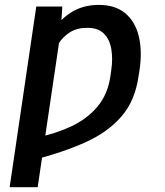

<svg xmlns="http://www.w3.org/2000/svg" viewBox="-20 -573 686 796"><path d="M231.9 -444.3 136.2 203.1H20L130.4 -545.9H238.3ZM191.9 -322.3 134.8 -290.5Q155.3 -371.1 189.2 -429.7Q223.1 -488.3 273.2 -520.5Q323.2 -552.7 389.6 -552.7Q456.5 -552.7 497.8 -519.3Q539.1 -485.8 554.7 -425.3Q570.3 -364.7 558.6 -283.2L554.7 -258.8Q540.5 -156.2 483.9 -90.6Q427.2 -24.9 333.7 17.1Q240.2 59.1 114.7 91.3L124.5 -1Q206.1 -17.1 273.2 -48.1Q340.3 -79.1 383.8 -130.6Q427.2 -182.1 438 -258.8L441.4 -283.2Q448.2 -330.1 441.4 -369.9Q434.6 -409.7 410.6 -433.8Q386.7 -458 341.8 -457.5Q300.8 -458 271.2 -439.9Q241.7 -421.9 222.2 -391.4Q202.6 -360.8 191.9 -322.3Z"/></svg>

Font: Inter Medium
Style: Italic
Weight: 500
Italic angle: -9.3988°
Designer: Rasmus Andersson
Foundry: rsms
Version: Version 4.001;git-66647c0bb